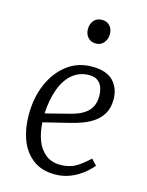

<svg xmlns="http://www.w3.org/2000/svg" viewBox="-115 -815 692 901"><g transform="rotate(15 231.5 -365.0)"><path d="M280 -520Q350 -520 383 -485.5Q416 -451 416 -397Q416 -357 400.5 -329.5Q385 -302 359.5 -284Q334 -266 303.5 -255Q273 -244 243 -237L121 -207Q123 -162 137 -123Q151 -84 180 -60Q209 -36 253 -36Q277 -36 299 -42Q321 -48 343 -63.5Q365 -79 391 -103L417 -75Q405 -61 388 -45.5Q371 -30 348.5 -16.5Q326 -3 299 5.5Q272 14 239 14Q176 14 133.5 -18Q91 -50 70.5 -104Q50 -158 50 -225Q50 -309 79 -375.5Q108 -442 159.5 -481Q211 -520 280 -520ZM347 -394Q347 -417 340.5 -436Q334 -455 318.5 -466.5Q303 -478 276 -478Q231 -478 197 -450.5Q163 -423 143.5 -372Q124 -321 120 -250L238 -280Q273 -289 297 -303Q321 -317 334 -339.5Q347 -362 347 -394ZM214 -685Q214 -711 228.5 -727.5Q243 -744 267 -744Q284 -744 295.5 -737Q307 -730 313.5 -717.5Q320 -705 320 -688Q320 -664 305.5 -646.5Q291 -629 267 -629Q243 -629 228.5 -645Q214 -661 214 -685Z"/></g></svg>

Font: Literata 24pt Light
Style: Italic
Weight: 300
Italic angle: -2°
Designer: Latin by Veronika Burian and Jose Scaglione. Greek by Irene Vlachou. Cyrillic by Vera Evstafieva
Foundry: TypeTogether
Version: Version 3.103;gftools[0.9.29]